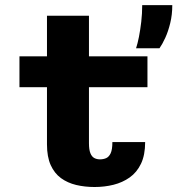

<svg xmlns="http://www.w3.org/2000/svg" viewBox="-20 -720 693 750"><path d="M163.5 -156V-658.5H327.5V-160.5Q327.5 -135.5 333 -121.8Q338.5 -108 348.2 -102.8Q358 -97.5 370.5 -97.5Q383.5 -97.5 394.5 -102.2Q405.5 -107 412.2 -121.2Q419 -135.5 419 -165H547Q547 -114.5 530.8 -80.5Q514.5 -46.5 486.5 -26.8Q458.5 -7 423.2 1.8Q388 10.5 349.5 10.5Q311 10.5 277.5 2.5Q244 -5.5 218.2 -24.2Q192.5 -43 178 -75.2Q163.5 -107.5 163.5 -156ZM56 -379.5V-500H556V-379.5ZM511.5 -531.5Q517.5 -549.5 522.8 -576.2Q528 -603 531.8 -635Q535.5 -667 535.5 -700H653Q653 -662.5 645 -629.8Q637 -597 625.5 -572Q614 -547 603 -531.5Z"/></svg>

Font: Trispace Thin
Style: Bold
Weight: 700
Version: Version 1.210